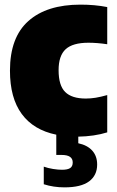

<svg xmlns="http://www.w3.org/2000/svg" viewBox="-20 -579 506 829"><path d="M233 -276Q233 -210 261.5 -181.8Q290 -153.5 350.5 -153.5Q371.5 -153.5 393 -157Q414.5 -160.5 443 -168.5V-7.5Q416 1 383.5 5.8Q351 10.5 318 11V39.5Q357.5 48 378.5 71.5Q399.5 95 399.5 131.5Q399.5 178 364.8 204Q330 230 258.5 230Q211 230 169 216.5V140.5Q187 147 208.8 150.5Q230.5 154 247.5 154Q271.5 154 282.8 146.8Q294 139.5 294 122.5Q294 90 246.5 90H223V2.5Q125 -17.5 74 -86.8Q23 -156 23 -274Q23 -417.5 102.5 -488.2Q182 -559 327.5 -559Q389.5 -559 443 -548.5V-388Q399 -394.5 362 -394.5Q294 -394.5 263.5 -366.5Q233 -338.5 233 -276Z"/></svg>

Font: Encode Sans SemiCondensed Black
Style: Regular
Weight: 900
Width: 4
Designer: Multiple Designers
Foundry: Impallari Type
Version: Version 2.000